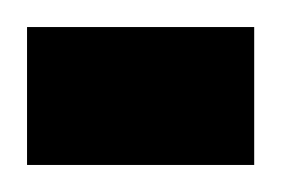

<svg xmlns="http://www.w3.org/2000/svg" viewBox="-23 -122 208 142"><path d="M165 -102V0H-3V-102Z"/></svg>

Font: Almarai Bold
Style: Regular
Weight: 700
Designer: Boutros International 2019
Foundry: Created by Boutros International 2019
Version: Version 1.10